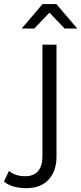

<svg xmlns="http://www.w3.org/2000/svg" viewBox="-110 -751 410 969"><path d="M21.4 198.7Q-10.9 198.7 -40.6 190.5Q-70.3 182.4 -90 165.1L-64.6 111.4Q-33.5 138.3 17 138.3Q59.1 138.3 81.6 113Q104.1 87.7 104.1 38.9V-525.5H175.1V39.4Q175.1 112.3 135.4 155.5Q95.7 198.7 21.4 198.7ZM-0.6 -607 104.8 -730.6H174.5L279.8 -607H216L115.5 -712.6H163.7L63.3 -607Z"/></svg>

Font: Montserrat Thin
Style: Regular
Weight: 100
Designer: Julieta Ulanovsky
Foundry: Julieta Ulanovsky
Version: Version 9.000